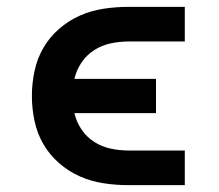

<svg xmlns="http://www.w3.org/2000/svg" viewBox="-20 -540 640 560"><path d="M355 0Q318 0 282 -5.5Q246 -11 213 -25.5Q180 -40 152 -64.5Q124 -89 106 -120.5Q88 -152 80.5 -188Q73 -224 73 -260Q73 -296 80.5 -332Q88 -368 106 -399.5Q124 -431 152 -455.5Q180 -480 213 -494.5Q246 -509 282 -514.5Q318 -520 355 -520H519V-419H355Q329 -419 303 -413.5Q277 -408 255 -394Q233 -380 218 -358Q203 -336 197 -310H435V-210H197Q203 -184 218 -162Q233 -140 255 -126Q277 -112 303 -106.5Q329 -101 355 -101H519V0Z"/></svg>

Font: Iosevka SS04 Extended
Style: Bold
Weight: 700
Width: 7
Monospace: yes
Designer: Belleve Invis
Foundry: Belleve Invis
Version: Version 19.0.0; ttfautohint (v1.8.4)